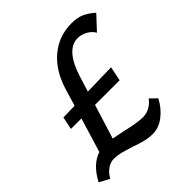

<svg xmlns="http://www.w3.org/2000/svg" viewBox="-193 -804 971 971"><g transform="rotate(-45 292.0 -318.5)"><path d="M591 -615 522 -541Q509 -564 484 -577.5Q459 -591 434 -591Q350 -591 304 -444L279 -363L449 -367L433 -290H257L200 -106L266 -93Q344 -74 385 -74Q411 -74 434 -87Q457 -100 472 -121L507 -87Q481 -38 442 -8.5Q403 21 360 21Q332 21 304 14Q276 7 240 -6Q202 -18 178.5 -24Q155 -30 132 -30Q107 -30 84.5 -14Q62 2 47 29L-7 0Q37 -84 104 -106L160 -290H85L99 -358L181 -360L208 -450Q239 -553 306.5 -609.5Q374 -666 464 -666Q507 -666 535 -653Q563 -640 591 -615Z"/></g></svg>

Font: Ysabeau Semibold
Style: Italic
Weight: 600
Italic angle: -12°
Designer: Christian Thalmann (Catharsis Fonts)
Version: Version 0.003